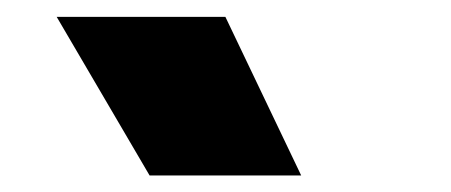

<svg xmlns="http://www.w3.org/2000/svg" viewBox="-20 -800 540 230"><path d="M47.9 -779.8H250L340.8 -589.8H159.2Z"/></svg>

Font: Cooper Hewitt
Style: Heavy
Weight: 713
Designer: Village Type and Design LLC
Foundry: Cooper Hewitt Smithsonian Design Museum
Version: 1.000